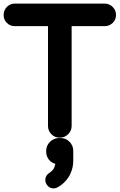

<svg xmlns="http://www.w3.org/2000/svg" viewBox="-27 -738 663 1064"><path d="M-7 -655Q-7 -681 11 -699.5Q29 -718 55 -718H553Q579 -718 597.5 -699.5Q616 -681 616 -655Q616 -629 597.5 -611Q579 -593 553 -593H370V-40Q370 -13 350.5 6Q331 25 304 25Q277 25 258 6Q239 -13 239 -40V-593H55Q29 -593 11 -611Q-7 -629 -7 -655ZM224 259Q224 234 248 219Q259 212 267 202Q275 192 280 170Q257 164 243 145.5Q229 127 229 103V98Q229 69 250 48Q271 27 300 27H309Q338 27 358.5 48Q379 69 379 98V150Q379 179 371.5 203Q364 227 352 245Q340 263 325 276.5Q310 290 296 298Q291 301 284 303.5Q277 306 270 306Q250 306 237 291.5Q224 277 224 259Z"/></svg>

Font: Varela Round Precious
Style: Bold
Weight: 700
Version: Version 1.000